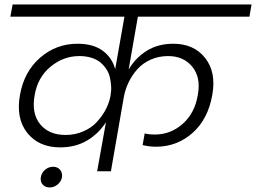

<svg xmlns="http://www.w3.org/2000/svg" viewBox="-20 -760 1136 852"><path d="M411.1 0 450.2 -217.8Q418 -167 366.5 -136.5Q314.9 -106 247.1 -106Q152.3 -106 101.1 -170.2Q49.8 -234.4 68.8 -339.8Q87.4 -442.9 158.4 -504.4Q229.5 -565.9 324.2 -565.9Q394 -565.9 435.8 -534.9Q477.5 -503.9 491.2 -453.1L532.2 -686H25.9L36.1 -740.2H1096.2L1086.9 -686H591.8L550.8 -451.2Q580.6 -502.9 630.9 -534.4Q681.2 -565.9 749 -565.9Q840.8 -565.9 890.6 -502.4Q940.4 -439 921.9 -337.9Q902.8 -230.5 834 -169.7Q765.1 -108.9 671.9 -108.9Q643.1 -108.9 612.8 -116.2L622.1 -168Q638.7 -163.1 668 -163.1Q736.8 -163.1 790.5 -210.2Q844.2 -257.3 857.9 -338.9Q872.1 -416 833.5 -463.6Q794.9 -511.2 726.1 -511.2Q684.1 -511.2 648.7 -495.4Q613.3 -479.5 589.6 -452.9Q565.9 -426.3 551 -395.3Q536.1 -364.3 529.8 -331.1L472.2 0ZM271 -161.1Q313 -161.1 349.1 -176.8Q385.3 -192.4 408.9 -217.8Q432.6 -243.2 447.8 -271.5Q462.9 -299.8 469.2 -329.1L471.2 -337.9H470.2Q474.6 -357.9 473.1 -378.4Q471.7 -398.9 467.3 -418Q462.9 -437 451.4 -454.1Q439.9 -471.2 424.3 -483.9Q408.7 -496.6 385 -503.9Q361.3 -511.2 332 -511.2Q261.2 -511.2 204.1 -463.9Q147 -416.5 133.8 -337.9Q119.1 -256.3 158.2 -208.7Q197.3 -161.1 271 -161.1ZM161.1 26.9Q164.1 6.8 179.9 -6.6Q195.8 -20 215.8 -20Q235.4 -20 246.6 -6.6Q257.8 6.8 254.9 26.9Q251.5 45.9 235.6 58.8Q219.7 71.8 200.2 71.8Q180.7 71.8 169.4 59.1Q158.2 46.4 161.1 26.9Z"/></svg>

Font: SVN-Poppins Light
Style: Italic
Weight: 300
Italic angle: -10°
Designer: Ninad Kale (Devanagari), Jonny Pinhorn (Latin)
Foundry: Indian Type Foundry
Version: Version 3.002 2017